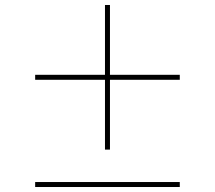

<svg xmlns="http://www.w3.org/2000/svg" viewBox="-20 -750 862 770"><path d="M401 -150V-430H121V-450H401V-730H421V-450H701V-430H421V-150ZM121 0V-20H701V0Z"/></svg>

Font: M PLUS 1 Thin Thin
Style: Regular
Weight: 250
Version: Version 1.001